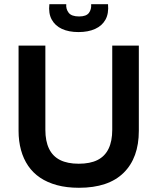

<svg xmlns="http://www.w3.org/2000/svg" viewBox="-20 -876 746 910"><path d="M354 14Q296 14 250 1.5Q204 -11 170 -34Q136 -57 113.5 -90Q91 -123 79.5 -165Q68 -207 68 -256V-660H195V-261Q195 -207 212.5 -171Q230 -135 265 -117.5Q300 -100 353 -100Q407 -100 442 -117.5Q477 -135 494.5 -171Q512 -207 512 -261V-660H638V-256Q638 -128 566 -57Q494 14 354 14ZM214 -856H294Q292 -833 305.5 -815.5Q319 -798 355 -798Q389 -798 401.5 -815Q414 -832 412 -856H492Q496 -812 480 -783Q464 -754 431 -739Q398 -724 352 -724Q306 -724 273.5 -739Q241 -754 225 -783.5Q209 -813 214 -856Z"/></svg>

Font: Bricolage Grotesque 28pt SemiBold
Style: Regular
Weight: 600
Version: Version 1.001;gftools[0.9.33.dev8+g029e19f]